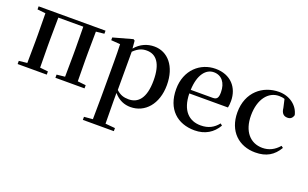

<svg xmlns="http://www.w3.org/2000/svg" viewBox="-88 -966 2642 1648"><g transform="rotate(20 1232.5 -142.0)"><path d="M40 -499 115 -491C116 -435 117 -351 117 -296V-232C117 -177 116 -93 115 -37L40 -29V0H306V-29L232 -37L230 -232V-296L232 -494H460L462 -296V-232L460 -37L385 -29V0H651V-29L576 -37L574 -232V-296L576 -491L651 -499V-527H40Z M1075 16C1206 16 1306 -93 1306 -268C1306 -440 1215 -543 1093 -543C1030 -543 969 -519 921 -462L915 -532L902 -541L725 -492V-467L808 -461C810 -412 811 -366 811 -299V19L809 224L730 231V259H1013V231L924 223L922 19V-57C967 -4 1020 16 1075 16ZM924 -434C968 -477 1004 -488 1043 -488C1129 -488 1185 -422 1185 -266C1185 -100 1121 -41 1038 -41C994 -41 960 -51 924 -85Z M1660 16C1755 16 1826 -28 1869 -103L1852 -117C1814 -69 1766 -42 1695 -42C1590 -42 1514 -110 1511 -267H1864C1868 -284 1870 -303 1870 -328C1870 -449 1792 -543 1652 -543C1514 -543 1392 -439 1392 -264C1392 -81 1503 16 1660 16ZM1512 -300C1517 -440 1576 -510 1648 -510C1719 -510 1763 -455 1763 -369C1763 -320 1752 -300 1713 -300Z M2214 16C2316 16 2380 -24 2426 -102L2409 -115C2368 -67 2318 -42 2259 -42C2148 -42 2073 -126 2073 -271C2073 -420 2146 -510 2243 -510C2261 -510 2278 -508 2295 -502L2312 -427C2317 -377 2340 -359 2373 -359C2400 -359 2417 -372 2425 -401C2407 -484 2329 -543 2232 -543C2084 -543 1954 -441 1954 -256C1954 -83 2066 16 2214 16Z"/></g></svg>

Font: Noto Serif CJK KR SemiBold
Style: Regular
Weight: 600
Designer: Ryoko NISHIZUKA 西塚涼子 (kana & ideographs); Frank Grießhammer (Latin, Greek & Cyrillic); Wenlong ZHANG 张文龙 (bopomofo); San
Foundry: Adobe
Version: Version 2.001;hotconv 1.1.0;makeotfexe 2.6.0